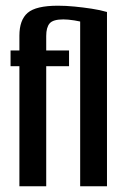

<svg xmlns="http://www.w3.org/2000/svg" viewBox="-20 -653 438 673"><path d="M48 0V-421H17V-476H48V-528Q48 -583 77 -608Q106 -633 183 -633Q211 -633 241.5 -630Q272 -627 301.5 -622.5Q331 -618 355 -611V0H261V-598L287 -571Q263 -578 240.5 -581.5Q218 -585 202 -585Q166 -585 154 -571Q142 -557 142 -527V-476H222V-421H142V0Z"/></svg>

Font: Alumni Sans SemiBold
Style: Regular
Weight: 600
Designer: Robert E. Leuschke
Foundry: Robert E. Leuschke
Version: Version 1.018